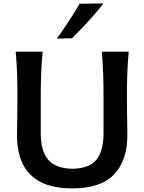

<svg xmlns="http://www.w3.org/2000/svg" viewBox="-20 -1068 829 1102"><path d="M395.5 13.2Q283.2 13.2 212.9 -23.4Q142.6 -60.1 110.1 -128.4Q77.6 -196.8 77.6 -291.5Q77.6 -323.7 78.9 -386Q80.1 -448.2 80.1 -513.7Q80.1 -587.4 77.9 -647.2Q75.7 -707 70.3 -771.5H224.6Q218.8 -707 216.3 -647.2Q213.9 -587.4 213.9 -513.7V-300.8Q213.9 -203.6 255.4 -152.6Q296.9 -101.6 395.5 -99.1Q494.6 -101.6 534.4 -152.6Q574.2 -203.6 574.2 -301.8V-513.7Q574.2 -587.4 572 -647.2Q569.8 -707 564.9 -771.5H718.8Q712.9 -707 710.7 -647.2Q708.5 -587.4 708.5 -513.7Q708.5 -470.2 709.2 -426.8Q710 -383.3 710.4 -347.7Q710.9 -312 710.9 -291Q710.9 -147.5 635 -67.1Q559.1 13.2 395.5 13.2ZM306.2 -846.7Q378.9 -946.8 437 -1046.4L574.2 -1048.3Q534.2 -997.1 488.3 -947Q442.4 -897 393.1 -848.1Z"/></svg>

Font: Pinar SemiBold
Style: Regular
Weight: 600
Designer: Amin Abedi
Version: Version 3.000